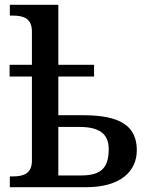

<svg xmlns="http://www.w3.org/2000/svg" viewBox="-20 -780 637 800"><path d="M21 0H339C482 0 550 -66 550 -154C550 -278 443 -300 320 -300H223V-461H372V-510H223V-760H21V-715H34C79 -715 113 -703 113 -648V-510H20V-461H113V-111C113 -57 79 -45 34 -45H21ZM318 -49H223V-251H312C390 -251 433 -225 433 -159C433 -79 400 -49 318 -49Z"/></svg>

Font: Noto Serif Medium
Style: Regular
Weight: 500
Designer: Monotype Design Team
Foundry: Monotype Imaging Inc.
Version: Version 2.013